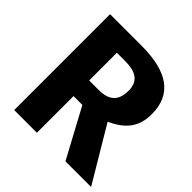

<svg xmlns="http://www.w3.org/2000/svg" viewBox="-195 -904 1059 1059"><g transform="rotate(45 335.0 -374.0)"><path d="M470 0H670L480 -319C577 -363 623 -422 623 -521C623 -676 518 -748 315 -748H70V0H247V-286H316ZM247 -624H311C399 -624 441 -593 441 -521C441 -442 400 -408 322 -408H247Z"/></g></svg>

Font: Glow Sans SC Normal ExtraBold
Style: Regular
Weight: 800
Designer: Ryoko NISHIZUKA (kana, bopomofo & ideographs); Paul D. Hunt (Latin, Greek & Cyrillic); Sandoll Communications, Soo-young
Version: Version 0.93